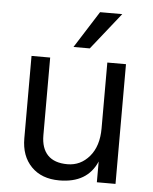

<svg xmlns="http://www.w3.org/2000/svg" viewBox="-52 -760 644 810"><g transform="rotate(5 270.0 -355.0)"><path d="M309 -560H240L339 -716H433ZM467 0H388V-88Q348 6 229 6Q154 6 110.5 -38.5Q67 -83 67 -158V-507H146V-178Q146 -123 174 -94Q202 -65 257.5 -65Q313 -65 350.5 -109Q388 -153 388 -228V-507H467Z"/></g></svg>

Font: Hind Jalandhar
Style: Regular
Weight: 400
Designer: Namrata Goyal
Foundry: Indian Type Foundry
Version: Version 0.702;PS 1.0;hotconv 1.0.81;makeotf.lib2.5.63406